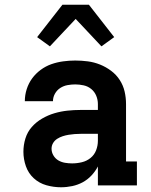

<svg xmlns="http://www.w3.org/2000/svg" viewBox="-20 -784 640 812"><path d="M238 8Q207 8 176.5 -0.5Q146 -9 123 -30Q100 -51 89.5 -81Q79 -111 79 -142Q79 -171 87.5 -198.5Q96 -226 114.5 -247Q133 -268 158 -282.5Q183 -297 210 -305Q237 -313 265 -316Q293 -319 321 -319H394V-344Q394 -362 387 -379Q380 -396 366 -407.5Q352 -419 334 -423Q316 -427 298 -427Q282 -427 265.5 -424Q249 -421 235 -412Q221 -403 212.5 -388Q204 -373 204 -356H85Q85 -382 93 -407Q101 -432 116 -452.5Q131 -473 152 -488.5Q173 -504 197 -512.5Q221 -521 247 -524.5Q273 -528 298 -528Q325 -528 351.5 -524.5Q378 -521 403 -511Q428 -501 450 -484.5Q472 -468 486.5 -445.5Q501 -423 507 -397Q513 -371 513 -344V-101H559V0H394V-80Q383 -59 366.5 -41.5Q350 -24 329.5 -13Q309 -2 285.5 3Q262 8 238 8ZM285 -93Q306 -93 326.5 -98Q347 -103 363 -116Q379 -129 386.5 -148.5Q394 -168 394 -189V-218H321Q308 -218 295.5 -217Q283 -216 270.5 -214Q258 -212 245.5 -208Q233 -204 222 -197Q211 -190 204.5 -179Q198 -168 198 -155Q198 -140 206 -126.5Q214 -113 227 -105.5Q240 -98 255 -95.5Q270 -93 285 -93ZM191 -588 137 -627 244 -764H356L463 -627L409 -588L300 -704Z"/></svg>

Font: Iosevka Etoile
Style: Bold
Weight: 700
Designer: Belleve Invis
Foundry: Belleve Invis
Version: Version 28.1.0; ttfautohint (v1.8.4)